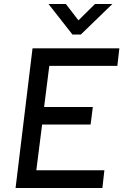

<svg xmlns="http://www.w3.org/2000/svg" viewBox="-20 -942 618 962"><path d="M343 -769 223 -922H310L373 -840L456 -922H543L385 -769ZM143 -700H578L568 -612H227L201 -406H445L434 -318H191L162 -89H503L493 0H58Z"/></svg>

Font: Haskoy Medium
Style: Italic
Weight: 500
Designer: Ertekin Erdin
Foundry: Ertekin Erdin
Version: Version 2.000; ttfautohint (v1.8.4.7-5d5b)